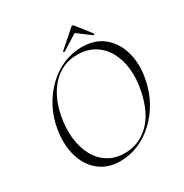

<svg xmlns="http://www.w3.org/2000/svg" viewBox="-178 -902 1006 1052"><g transform="rotate(-30 325.0 -376.0)"><path d="M285 12Q204 12 150.5 -32Q97 -76 76.5 -150Q56 -224 71 -313Q83 -384 115 -443Q147 -502 192.5 -545.5Q238 -589 293.5 -612.5Q349 -636 409 -636Q494 -636 547.5 -591.5Q601 -547 621.5 -473.5Q642 -400 626 -313Q613 -241 580.5 -181.5Q548 -122 501.5 -78.5Q455 -35 399.5 -11.5Q344 12 285 12ZM327 -14Q416 -14 481 -76.5Q546 -139 571 -260Q587 -335 580 -399Q573 -463 545.5 -511Q518 -559 473 -585.5Q428 -612 368 -612Q274 -612 210.5 -545.5Q147 -479 125 -366Q111 -295 118 -231.5Q125 -168 151 -119Q177 -70 221.5 -42Q266 -14 327 -14ZM317 -660Q316 -659 312.5 -662Q309 -665 311 -667L416 -759Q420 -764 425.5 -764Q431 -764 434 -759L506 -667Q508 -665 504.5 -661.5Q501 -658 499 -660L416 -722Z"/></g></svg>

Font: Cormorant Light Light
Style: Italic
Weight: 300
Italic angle: -10°
Version: Version 4.000